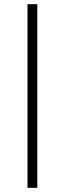

<svg xmlns="http://www.w3.org/2000/svg" viewBox="-20 -772 311 922"><path d="M112 130V-752H159V130Z"/></svg>

Font: Outfit ExtraLight
Style: Regular
Weight: 200
Designer: Rodrigo Fuenzalida
Foundry: fragTYPE
Version: Version 1.100; ttfautohint (v1.8.4.7-5d5b);gftools[0.9.27]